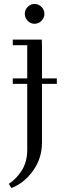

<svg xmlns="http://www.w3.org/2000/svg" viewBox="-20 -637 346 960"><path d="M23.9 282.2Q62 257.8 89.1 214.8Q116.2 171.9 116.2 111.8V-217.8H43.9V-245.1H116.2V-411.1H43.9V-439H189L189.9 -411.1V-245.1H264.2V-217.8H189.9V76.2Q189.9 154.3 145.3 216.6Q100.6 278.8 37.1 303.2ZM118.4 -533Q104 -547.9 104 -567.9Q104 -587.9 118.4 -602.5Q132.8 -617.2 152.8 -617.2Q172.9 -617.2 187.5 -602.5Q202.1 -587.9 202.1 -567.9Q202.1 -547.9 187.5 -533Q172.9 -518.1 152.8 -518.1Q132.8 -518.1 118.4 -533Z"/></svg>

Font: Dehuti
Style: Book
Weight: 400
Version: Version 1.2